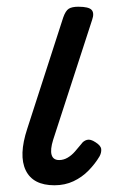

<svg xmlns="http://www.w3.org/2000/svg" viewBox="-20 -535 340 571"><path d="M142 16Q78 16 56.5 -28.5Q35 -73 61 -152L168 -483Q175 -503 184.5 -509Q194 -515 213 -515Q244 -515 252.5 -505.5Q261 -496 254 -476L138 -119Q129 -90 133.5 -74.5Q138 -59 156 -59Q169 -59 181 -66Q193 -73 203 -84.5Q213 -96 222 -107Q228 -116 238.5 -119Q249 -122 264 -112Q280 -102 281 -91.5Q282 -81 276 -70Q263 -48 243.5 -28Q224 -8 198.5 4Q173 16 142 16Z"/></svg>

Font: Playwrite BE VLG
Style: Regular
Weight: 400
Designer: Veronika Burian, José Scaglione
Foundry: TypeTogether
Version: Version 1.002